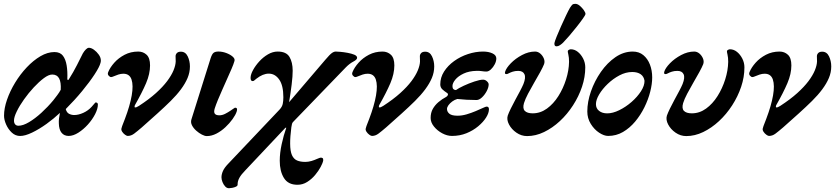

<svg xmlns="http://www.w3.org/2000/svg" viewBox="-20 -706 4423 1017"><path d="M86.7 14.2Q61.5 14.2 42.4 -3.7Q23.4 -21.6 12.4 -46.6Q1.4 -71.7 1.4 -93.1Q1.4 -132.3 17.2 -178Q33 -223.6 60.1 -268.1Q87.1 -312.6 121.8 -349.3Q156.5 -386 194.2 -408.2Q232 -430.3 268.3 -430.3Q298.5 -430.3 313.3 -410.8Q328 -391.2 333.1 -359.2Q338.3 -327.2 336.6 -288.1Q336.6 -283.5 339.4 -282.2Q342.1 -281 345.5 -287.3Q368.5 -323.6 387.6 -361.1Q406.6 -398.6 418.8 -423.2Q426.2 -435.7 434.8 -444.3Q443.4 -452.9 450.9 -452.9Q463.2 -452.9 477.7 -442.5Q492.1 -432.1 503.2 -416.6Q514.2 -401.1 514.2 -385.6Q514.2 -382 513.7 -378.8Q513.2 -375.5 512.2 -372.5Q507.4 -352.6 481.3 -312.4Q455.1 -272.3 415.3 -223.9Q375.5 -175.6 328.2 -128.3Q333.3 -109.5 346 -103.1Q358.8 -96.7 373.1 -96.7Q395.5 -96.7 421.3 -108.3Q447 -120 465.4 -140.3Q474.5 -150.4 479.9 -157Q485.4 -163.5 486.7 -163.5Q491.6 -163.5 495 -160.8Q498.5 -158.2 498.5 -152.9Q498.5 -130 483.8 -101.3Q469.1 -72.7 445.6 -46.5Q422.1 -20.4 395 -3.2Q367.9 14 343.9 14Q319.4 14 306 -2.9Q292.5 -19.8 291.7 -51.7Q290.9 -64.6 292.6 -78.6Q294.2 -92.6 297.4 -108.1Q265.9 -78.2 226.7 -49.9Q187.5 -21.7 150.2 -3.8Q112.9 14.2 86.7 14.2ZM77.6 -40Q101.9 -40 133.8 -59Q165.7 -78 199.6 -108.9Q233.4 -139.8 262.8 -175.3Q273.6 -189 283.8 -202.7Q294.1 -216.4 301.7 -230.4Q304.1 -270 293.2 -290.6Q282.3 -311.2 256.7 -311.2Q237.8 -311.2 212.1 -291.9Q186.4 -272.7 158.8 -243Q131.1 -213.2 107.3 -179.6Q83.4 -146.1 68.8 -115.9Q54.1 -85.8 54.1 -67.2Q54.1 -54.5 60.4 -47.2Q66.8 -40 77.6 -40Z M656.4 14Q650.9 14 642.1 7.5Q633.2 1.1 627.2 -8.2Q621.2 -17.5 623.2 -25.3Q626.7 -38.8 631.5 -50Q636.3 -61.3 641.8 -76.6Q668.4 -146.7 677.7 -200.4Q687 -254.1 676.7 -284.8Q666.3 -315.5 633.3 -315.5Q620.3 -315.5 606.8 -311.1Q593.4 -306.6 583.4 -302.2Q573.4 -297.7 568.5 -297.7Q561.9 -297.7 555.2 -305.6Q548.4 -313.4 553.3 -324.5Q563.2 -349 585.5 -374Q607.7 -399 640.2 -416Q672.6 -432.9 712.2 -432.9Q738.2 -432.9 756.5 -416Q774.8 -399 774.8 -359.5Q774.8 -314.9 753.8 -265.5Q732.8 -216.2 694.2 -148.3Q693.2 -145.1 692.7 -141Q692.1 -136.9 696.1 -136.9Q699.1 -136.9 702.9 -138.1Q706.7 -139.3 715.9 -145.1Q769.3 -179.8 806 -212.9Q842.7 -246 865.4 -276.3Q888.1 -306.7 899 -333Q909.9 -359.4 910.7 -380.2Q910.7 -388.7 910.3 -396Q910 -403.4 910 -408.2Q910 -417.5 916.9 -424.9Q923.7 -432.2 938.1 -432.2Q962.5 -432.2 974.3 -407.5Q986 -382.8 986 -354.2Q986 -322.7 973.6 -293.1Q961.1 -263.4 938.5 -233Q915.9 -202.5 884.1 -171.1Q852.3 -139.7 813.8 -105Q775.3 -70.2 731.4 -31.4Q706.4 -9.9 690.4 2Q674.4 14 656.4 14Z M1075.4 14.8Q1064.6 14.8 1049.3 6.9Q1034 -0.9 1019.3 -14Q1004.6 -27.1 996.8 -42.5Q989 -57.9 994 -73.9L1095.7 -397.6Q1103 -420.1 1111.8 -426.6Q1120.7 -433 1136.9 -433Q1157.7 -433 1178.6 -425.2Q1199.4 -417.4 1212.6 -405.9Q1225.7 -394.3 1221.9 -382.7Q1217.1 -365.7 1206.5 -341.3Q1195.9 -316.8 1183.1 -288.4Q1170.4 -259.9 1157.6 -231.1Q1144.8 -202.3 1134.1 -176.5Q1123.5 -150.7 1117.5 -131.9Q1111.5 -112.9 1117.6 -104Q1123.8 -95.2 1142 -95.2Q1156.9 -95.2 1172.4 -103Q1187.8 -110.9 1199.8 -119.1Q1210.2 -125.9 1217 -130.8Q1223.7 -135.7 1224.7 -135.7Q1240.6 -135.7 1233.8 -115.6Q1228.1 -97.7 1212 -75.3Q1195.9 -52.8 1173.9 -32.2Q1151.9 -11.5 1126.4 1.7Q1100.9 14.8 1075.4 14.8Z M1192.8 291Q1181.4 291 1172.6 281.4Q1163.7 271.7 1158.4 258.2Q1153.1 244.6 1153.1 233.4Q1153.1 217.8 1160.8 200Q1168.4 182.1 1191 159L1460.8 -125.6Q1474.3 -140.1 1477.6 -155.5Q1480.9 -171 1480.9 -190.7Q1480.9 -253.5 1458.9 -284.7Q1436.9 -316 1403.7 -316Q1372.4 -316 1338.2 -289.2Q1331.4 -284.2 1327.5 -280.3Q1323.6 -276.4 1318.3 -276.4Q1306.5 -276.4 1307.4 -295.9Q1308.1 -312.8 1320.7 -335.6Q1333.2 -358.5 1353.6 -380.9Q1374 -403.3 1399.4 -418.1Q1424.7 -432.9 1451 -432.9Q1496.4 -432.9 1513.3 -404.6Q1530.2 -376.2 1530.3 -331.7Q1530.5 -304 1524.8 -257.6Q1519.1 -211.3 1511.2 -164.6L1702.6 -388.7Q1726.9 -417.4 1737.9 -425.1Q1748.8 -432.9 1758.5 -432.9Q1764 -432.9 1782.1 -431.5Q1800.1 -430 1821 -426.2Q1841.8 -422.4 1856.7 -416.3Q1871.6 -410.1 1871.6 -399.7Q1871.6 -390.2 1851.7 -379.8Q1831.8 -369.5 1812 -349.4L1534.8 -62.5Q1528.5 -56.8 1526.8 -50.2Q1525 -43.6 1523.2 -31.8Q1520 -6.9 1518.4 14.9Q1516.7 36.8 1516.9 55.4Q1517.1 94.5 1526.3 115.4Q1535.6 136.3 1553.4 144Q1571.3 151.6 1596.9 151.6Q1613.3 151.6 1629.9 146.7Q1646.5 141.7 1659.6 135.6Q1667.1 132.5 1671.9 130.7Q1676.6 128.9 1679.4 128.9Q1684.2 128.9 1688.5 131.4Q1692.7 134 1692.1 143.5Q1690 156.6 1678.6 178Q1667.2 199.4 1649 221.2Q1630.7 243 1607.1 257.8Q1583.4 272.7 1555.8 272.7Q1506.2 272.9 1483.9 236.7Q1461.6 200.5 1461.8 145Q1462 103.7 1472 57.7Q1481.9 11.7 1496.4 -29.3H1491.9L1280.2 195.4Q1257.7 218.2 1247.9 236.1Q1238.1 254.1 1238.6 271.7Q1238.8 278.4 1230 282.7Q1221.2 287 1210 289Q1198.8 291 1192.8 291Z M1950.4 14Q1944.9 14 1936.1 7.5Q1927.2 1.1 1921.2 -8.2Q1915.2 -17.5 1917.2 -25.3Q1920.7 -38.8 1925.5 -50Q1930.3 -61.3 1935.8 -76.6Q1962.4 -146.7 1971.7 -200.4Q1981 -254.1 1970.7 -284.8Q1960.3 -315.5 1927.3 -315.5Q1914.3 -315.5 1900.8 -311.1Q1887.4 -306.6 1877.4 -302.2Q1867.4 -297.7 1862.5 -297.7Q1855.9 -297.7 1849.2 -305.6Q1842.4 -313.4 1847.3 -324.5Q1857.2 -349 1879.5 -374Q1901.7 -399 1934.2 -416Q1966.6 -432.9 2006.2 -432.9Q2032.2 -432.9 2050.5 -416Q2068.8 -399 2068.8 -359.5Q2068.8 -314.9 2047.8 -265.5Q2026.8 -216.2 1988.2 -148.3Q1987.2 -145.1 1986.7 -141Q1986.1 -136.9 1990.1 -136.9Q1993.1 -136.9 1996.9 -138.1Q2000.7 -139.3 2009.9 -145.1Q2063.3 -179.8 2100 -212.9Q2136.7 -246 2159.4 -276.3Q2182.1 -306.7 2193 -333Q2203.9 -359.4 2204.7 -380.2Q2204.7 -388.7 2204.3 -396Q2204 -403.4 2204 -408.2Q2204 -417.5 2210.9 -424.9Q2217.7 -432.2 2232.1 -432.2Q2256.5 -432.2 2268.3 -407.5Q2280 -382.8 2280 -354.2Q2280 -322.7 2267.6 -293.1Q2255.1 -263.4 2232.5 -233Q2209.9 -202.5 2178.1 -171.1Q2146.3 -139.7 2107.8 -105Q2069.3 -70.2 2025.4 -31.4Q2000.4 -9.9 1984.4 2Q1968.4 14 1950.4 14Z M2374 14Q2348.4 14 2322.3 0Q2296.2 -14 2278.6 -35.9Q2261 -57.7 2261 -81.1Q2261 -108.6 2272.3 -128.8Q2283.6 -149 2302.4 -165.1Q2321.1 -181.1 2343.5 -192.8Q2350.7 -196.9 2352.5 -203.5Q2354.2 -210 2347.4 -214Q2333.6 -222.9 2322.8 -233Q2312.1 -243.2 2312.1 -259.2Q2312.1 -295.6 2332.1 -327Q2352.2 -358.5 2385.3 -382.4Q2418.4 -406.3 2458.7 -419.6Q2499 -432.9 2538.6 -432.9Q2567.9 -432.9 2588.4 -423.3Q2608.9 -413.8 2608.9 -396.4Q2608.9 -381.6 2600.7 -365.7Q2592.4 -349.7 2580.3 -338.4Q2568.2 -327 2556.1 -327Q2545.3 -327 2530.4 -329.3Q2515.4 -331.5 2504.8 -330.7Q2464.3 -329.9 2435.7 -316.3Q2407.1 -302.8 2391.8 -284.2Q2376.6 -265.7 2376.6 -249.8Q2376.6 -238.8 2381.7 -233.9Q2386.8 -229 2395.2 -229Q2409 -239 2436.3 -251.8Q2463.7 -264.5 2492.7 -274.2Q2521.8 -284 2539.1 -284Q2550 -284 2559.2 -275.5Q2568.4 -267 2568.4 -259Q2568.4 -243 2558 -223.3Q2547.5 -203.6 2532.8 -189.9Q2518 -176.2 2504.3 -176.2Q2479.7 -176.2 2450.9 -177.7Q2422.2 -179.3 2402.5 -181.7Q2387.9 -177.8 2375.3 -168.4Q2362.8 -159 2355.2 -148.5Q2347.7 -137.9 2347.7 -128.8Q2347.7 -114 2360.4 -103.5Q2373.1 -93.1 2403.8 -93.1Q2426.9 -93.1 2451.9 -100.4Q2476.8 -107.8 2499.3 -117.3Q2521.8 -126.7 2537.5 -134.1Q2553.1 -141.4 2557.6 -141.4Q2569.9 -141.4 2569.9 -127.4Q2569.9 -107.4 2554.8 -83.5Q2539.8 -59.6 2512.9 -37.1Q2486 -14.6 2450.8 -0.3Q2415.5 14 2374 14Z M2772 14.8Q2741.5 14.8 2715.5 -3.2Q2689.5 -21.2 2676.2 -46.6Q2662.9 -71.9 2669.4 -93.5Q2674.6 -108.4 2685.4 -130.6Q2696.3 -152.8 2709.6 -177.4Q2723 -202.1 2734.8 -224.2Q2746.5 -246.3 2752.5 -260.7Q2766.2 -295 2758 -312.7Q2749.8 -330.5 2725 -330.5Q2708.3 -330.5 2695.6 -326.3Q2682.9 -322.1 2675.1 -317.8Q2667.2 -313.5 2663.2 -313.5Q2657.4 -313.5 2655.5 -316Q2653.6 -318.5 2655.6 -326.3Q2661.4 -345.6 2685.7 -370.8Q2710.1 -395.9 2744.8 -414.4Q2779.5 -432.9 2814.3 -432.9Q2829.4 -432.9 2842 -422.1Q2854.5 -411.3 2860.7 -395.9Q2866.9 -380.6 2861.9 -366.2Q2855.7 -350.5 2841.3 -324.1Q2826.8 -297.8 2809.4 -268Q2792.1 -238.3 2777 -209.6Q2761.9 -180.9 2755.4 -159.7Q2747.3 -131.2 2760 -118.5Q2772.7 -105.7 2801.6 -105.7Q2842.4 -105.7 2877.1 -130.9Q2911.7 -156 2937.5 -196.8Q2963.3 -237.6 2978.3 -285.3Q2993.4 -332.9 2994.2 -378.7Q2994.2 -401.2 2990.6 -416.1Q2987 -431.1 2987.5 -435.9Q2988.9 -440.1 2994.3 -442.5Q2999.6 -445 3003.4 -445Q3023.4 -445 3040.6 -431.3Q3057.7 -417.6 3068.9 -395.7Q3080.1 -373.8 3080.1 -349.1Q3080.1 -298 3062.9 -246.6Q3045.6 -195.1 3015.2 -148Q2984.7 -100.8 2945.4 -64.4Q2906.2 -28 2861.8 -6.6Q2817.4 14.8 2772 14.8ZM2928.5 -460.6Q2920.5 -460.6 2918.1 -466.2Q2915.8 -471.7 2916.8 -478.2Q2918.3 -486.7 2928.2 -511.5Q2938.1 -536.2 2951.8 -566.8Q2965.4 -597.4 2978.5 -624.7Q2991.5 -652 2999.1 -664.8Q3006.6 -676.5 3011.5 -681.1Q3016.3 -685.7 3027.4 -685.7Q3039 -685.7 3051.4 -675.2Q3063.7 -664.7 3072.5 -652.1Q3081.2 -639.5 3081.2 -632.3Q3081.2 -627 3067.8 -608Q3054.4 -588.9 3034.5 -563.8Q3014.7 -538.7 2995.1 -515.9Q2975.4 -493.2 2962.2 -479.7Q2955.5 -473.1 2946.2 -466.9Q2937 -460.6 2928.5 -460.6Z M3201.2 14Q3179.6 14 3153.7 -3Q3127.7 -20 3109.3 -49.7Q3090.9 -79.4 3090.9 -115.4Q3090.9 -166.5 3110.1 -221.8Q3129.4 -277.1 3162.9 -325.2Q3196.5 -373.3 3239.8 -403.1Q3283.2 -432.9 3331.7 -432.9Q3364.9 -432.9 3387.7 -414Q3410.5 -395.2 3422.6 -364Q3434.6 -332.8 3434.6 -296Q3434.6 -261.6 3424.2 -220.5Q3413.8 -179.3 3393.5 -137.9Q3373.1 -96.5 3344.4 -62.1Q3315.7 -27.8 3279.9 -6.9Q3244 14 3201.2 14ZM3196.3 -105.5Q3225.7 -105.5 3260.2 -122.4Q3294.7 -139.3 3325.2 -165.9Q3355.7 -192.5 3375 -222.4Q3394.3 -252.3 3393.9 -278Q3390.5 -300.8 3373.7 -312.7Q3356.8 -324.6 3328.7 -324.6Q3294.7 -324.6 3261 -306.7Q3227.3 -288.8 3199 -261.7Q3170.7 -234.6 3153.6 -205.8Q3136.6 -177 3136.6 -154.3Q3136.7 -131.5 3153.5 -118.5Q3170.2 -105.5 3196.3 -105.5Z M3615 14.8Q3584.5 14.8 3558.5 -3.2Q3532.5 -21.2 3519.2 -46.6Q3505.9 -71.9 3512.4 -93.5Q3517.6 -108.4 3528.4 -130.6Q3539.3 -152.8 3552.6 -177.4Q3566 -202.1 3577.8 -224.2Q3589.5 -246.3 3595.5 -260.7Q3609.2 -295 3601 -312.7Q3592.8 -330.5 3568 -330.5Q3551.3 -330.5 3538.6 -326.3Q3525.9 -322.1 3518.1 -317.8Q3510.2 -313.5 3506.2 -313.5Q3500.4 -313.5 3498.5 -316Q3496.6 -318.5 3498.6 -326.3Q3504.4 -345.6 3528.7 -370.8Q3553.1 -395.9 3587.8 -414.4Q3622.5 -432.9 3657.3 -432.9Q3672.4 -432.9 3685 -422.1Q3697.5 -411.3 3703.7 -395.9Q3709.9 -380.6 3704.9 -366.2Q3698.7 -350.5 3684.3 -324.1Q3669.8 -297.8 3652.4 -268Q3635.1 -238.3 3620 -209.6Q3604.9 -180.9 3598.4 -159.7Q3590.3 -131.2 3603 -118.5Q3615.7 -105.7 3644.6 -105.7Q3685.4 -105.7 3720.1 -130.9Q3754.7 -156 3780.5 -196.8Q3806.3 -237.6 3821.3 -285.3Q3836.4 -332.9 3837.2 -378.7Q3837.2 -401.2 3833.6 -416.1Q3830 -431.1 3830.5 -435.9Q3831.9 -440.1 3837.3 -442.5Q3842.6 -445 3846.4 -445Q3866.4 -445 3883.6 -431.3Q3900.7 -417.6 3911.9 -395.7Q3923.1 -373.8 3923.1 -349.1Q3923.1 -298 3905.9 -246.6Q3888.6 -195.1 3858.2 -148Q3827.7 -100.8 3788.4 -64.4Q3749.2 -28 3704.8 -6.6Q3660.4 14.8 3615 14.8Z M4053.4 14Q4047.9 14 4039.1 7.5Q4030.2 1.1 4024.2 -8.2Q4018.2 -17.5 4020.2 -25.3Q4023.7 -38.8 4028.5 -50Q4033.3 -61.3 4038.8 -76.6Q4065.4 -146.7 4074.7 -200.4Q4084 -254.1 4073.7 -284.8Q4063.3 -315.5 4030.3 -315.5Q4017.3 -315.5 4003.8 -311.1Q3990.4 -306.6 3980.4 -302.2Q3970.4 -297.7 3965.5 -297.7Q3958.9 -297.7 3952.2 -305.6Q3945.4 -313.4 3950.3 -324.5Q3960.2 -349 3982.5 -374Q4004.7 -399 4037.2 -416Q4069.6 -432.9 4109.2 -432.9Q4135.2 -432.9 4153.5 -416Q4171.8 -399 4171.8 -359.5Q4171.8 -314.9 4150.8 -265.5Q4129.8 -216.2 4091.2 -148.3Q4090.2 -145.1 4089.7 -141Q4089.1 -136.9 4093.1 -136.9Q4096.1 -136.9 4099.9 -138.1Q4103.7 -139.3 4112.9 -145.1Q4166.3 -179.8 4203 -212.9Q4239.7 -246 4262.4 -276.3Q4285.1 -306.7 4296 -333Q4306.9 -359.4 4307.7 -380.2Q4307.7 -388.7 4307.3 -396Q4307 -403.4 4307 -408.2Q4307 -417.5 4313.9 -424.9Q4320.7 -432.2 4335.1 -432.2Q4359.5 -432.2 4371.3 -407.5Q4383 -382.8 4383 -354.2Q4383 -322.7 4370.6 -293.1Q4358.1 -263.4 4335.5 -233Q4312.9 -202.5 4281.1 -171.1Q4249.3 -139.7 4210.8 -105Q4172.3 -70.2 4128.4 -31.4Q4103.4 -9.9 4087.4 2Q4071.4 14 4053.4 14Z"/></svg>

Font: EB Garamond
Style: Italic
Weight: 400
Italic angle: -17.2°
Designer: Georg Duffner and Octavio Pardo
Foundry: Georg Duffner
Version: Version 1.001